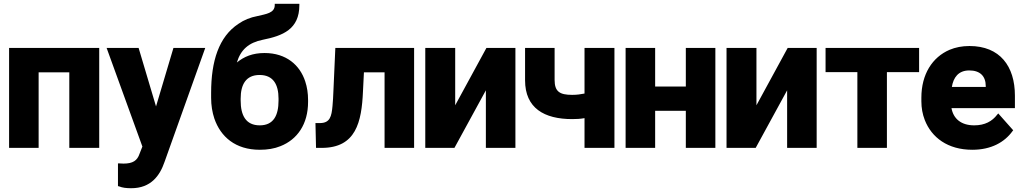

<svg xmlns="http://www.w3.org/2000/svg" viewBox="-20 -781 5403 1014"><path d="M28 0H184V-399H346V0H504V-528H28Z M543 -528 732 -7 717 31C705 67 682 83 632 83C626 83 619 82 611 82H603V202L608 203C627 211 649 213 673 213C777 213 824 147 849 74L1064 -528H896L804 -219L712 -528Z M1095 -264C1095 -225 1101 -188 1112 -155C1145 -59 1223 10 1352 10C1393 10 1429 4 1461 -9C1550 -44 1607 -125 1607 -243V-253C1607 -288 1602 -321 1592 -351C1564 -437 1492 -501 1377 -501C1314 -501 1269 -482 1231 -451C1251 -518 1293 -556 1368 -571C1473 -592 1561 -626 1561 -754V-761H1431V-754C1431 -712 1385 -707 1339 -696C1302 -689 1269 -676 1239 -655C1136 -587 1095 -459 1095 -291ZM1251 -250V-260C1251 -335 1279 -385 1351 -385C1423 -385 1451 -335 1451 -260V-250C1451 -172 1425 -119 1352 -119C1278 -119 1251 -172 1251 -250Z M1646 -131 1649 0H1679C1860 0 1890 -136 1897 -299L1902 -399H2011V0H2167V-528H1751L1741 -304C1740 -271 1738 -244 1736 -221C1731 -166 1723 -131 1669 -131Z M2226 0H2380L2546 -304V0H2702V-528H2549L2384 -225V-528H2226Z M2753 -357C2753 -210 2854 -152 3002 -152C3025 -152 3044 -153 3067 -157V0H3225V-528H3067V-287C3047 -283 3027 -280 3002 -280C2936 -280 2909 -297 2909 -359V-528H2753Z M3284 0H3440V-196H3602V0H3758V-528H3602V-324H3440V-528H3284Z M3817 0H3971L4137 -304V0H4293V-528H4140L3975 -225V-528H3817Z M4340 -400H4508V0H4664V-400H4834V-528H4340Z M4846 -246C4846 -211 4852 -178 4864 -147C4900 -55 4985 10 5115 10C5215 10 5285 -30 5327 -88L5331 -93L5252 -182L5246 -175C5220 -141 5182 -119 5125 -119C5056 -119 5015 -154 5005 -210H5340V-276C5340 -431 5261 -538 5100 -538C5061 -538 5026 -531 4995 -518C4904 -479 4846 -389 4846 -265ZM5007 -322C5015 -371 5041 -409 5099 -409C5156 -409 5186 -379 5186 -326V-322Z"/></svg>

Font: Asimov Pro
Style: Blk
Weight: 900
Designer: Google
Version: Version 2.000980; 2014